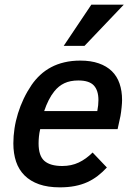

<svg xmlns="http://www.w3.org/2000/svg" viewBox="-20 -786 572 821"><path d="M151.9 -233.9Q147.9 -217.3 146.5 -201.9Q145 -186.5 145 -172.9Q145 -119.6 169.9 -97.9Q194.8 -76.2 246.1 -76.2Q285.2 -76.2 316.7 -91.1Q348.1 -106 376 -133.8L437 -69.8Q418.5 -49.8 397.9 -33.9Q377.4 -18.1 353.3 -7.1Q329.1 3.9 300 9.5Q271 15.1 235.8 15.1Q184.6 15.1 147.2 2Q109.9 -11.2 85.2 -35.6Q60.5 -60.1 48.8 -94.7Q37.1 -129.4 37.1 -172.9Q37.1 -204.1 42 -236.6Q46.9 -269 56.9 -301.3Q66.9 -333.5 81.5 -364.3Q96.2 -395 115.2 -422.9Q131.3 -446.3 152.1 -465.6Q172.9 -484.9 198.5 -498.5Q224.1 -512.2 255.4 -519.5Q286.6 -526.9 323.2 -526.9Q368.7 -526.9 402.3 -515.1Q436 -503.4 458.3 -481.7Q480.5 -460 491.2 -428.7Q502 -397.5 502 -357.9Q502 -352.5 501.5 -344.5Q501 -336.4 500 -326.9Q499 -317.4 497.8 -307.6Q496.6 -297.9 495.1 -290L482.9 -233.9ZM396 -311Q398.4 -323.7 399.7 -335.7Q400.9 -347.7 400.9 -357.9Q400.9 -399.4 381.1 -420.7Q361.3 -441.9 314.9 -441.9Q280.3 -441.9 255.4 -430.2Q230.5 -418.5 211.9 -395Q199.2 -379.4 188.2 -357.7Q177.2 -335.9 168.9 -311ZM341.3 -589.8H252.4L370.6 -766.1H509.3Z"/></svg>

Font: Clear Sans Medium
Style: Italic
Weight: 500
Italic angle: -12°
Foundry: Intel Corporation
Version: Version 1.00